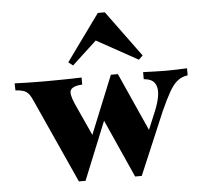

<svg xmlns="http://www.w3.org/2000/svg" viewBox="-50 -731 845 790"><g transform="rotate(-5 372.5 -336.0)"><path d="M244.4 5.6 88.7 -338.7Q81.5 -355.6 74.6 -365.7Q67.7 -375.8 58.5 -381Q49.2 -386.3 33.1 -388.7L16.9 -390.3L16.1 -419.4Q37.1 -418.5 69 -417.7Q100.8 -416.9 132.3 -416.9H131.5H137.9Q165.3 -416.9 194.8 -417.3Q224.2 -417.7 250 -418.1Q275.8 -418.5 292.7 -419.4V-390.3L277.4 -388.7Q250.8 -384.7 244 -371Q237.1 -357.3 254 -316.9L324.2 -162.9L306.5 -156.5L413.7 -420.2L437.9 -403.2L271.8 5.6ZM476.6 5.6 362.9 -248.4 413.7 -420.2H442.7L557.3 -164.5L537.9 -150.8L575 -240.3Q605.6 -309.7 600.4 -346.4Q595.2 -383.1 557.3 -388.7L546.8 -390.3V-419.4Q575 -418.5 597.6 -417.7Q620.2 -416.9 642.7 -416.9Q665.3 -416.9 685.9 -417.7Q706.5 -418.5 728.2 -419.4V-390.3L716.1 -387.9Q697.6 -383.1 682.3 -369.8Q666.9 -356.5 651.2 -329Q635.5 -301.6 612.9 -251.6L504 5.6ZM262.1 -471.8 243.5 -486.3 382.3 -678.2H411.3L550.8 -487.9L533.9 -471.8L340.3 -579L391.9 -591.9Z"/></g></svg>

Font: Playfair 5pt SemiExpanded Light Black
Style: Regular
Weight: 900
Version: Version 2.203